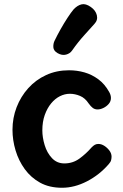

<svg xmlns="http://www.w3.org/2000/svg" viewBox="-20 -883 581 907"><path d="M273 4Q213 4 169.5 -20Q126 -44 97 -84Q68 -124 53.5 -172.5Q39 -221 39 -270Q39 -326 58.5 -376.5Q78 -427 113.5 -466.5Q149 -506 198 -528.5Q247 -551 306 -551Q344 -551 379 -541Q414 -531 444.5 -508.5Q475 -486 496 -448Q500 -441 502 -434Q504 -427 504 -420Q504 -404 493.5 -392Q483 -380 468.5 -373Q454 -366 441 -366Q428 -366 418.5 -373Q409 -380 399 -394Q382 -420 358 -430Q334 -440 310 -440Q286 -440 263 -428.5Q240 -417 221.5 -394.5Q203 -372 191.5 -340Q180 -308 180 -267Q180 -234 191 -197.5Q202 -161 225.5 -136Q249 -111 284 -111Q324 -111 355.5 -134Q387 -157 413 -187Q421 -195 428 -199Q435 -203 445 -203Q459 -203 473 -194Q487 -185 497 -171.5Q507 -158 507 -143Q507 -136 505 -127Q503 -118 494 -108Q450 -57 391 -26.5Q332 4 273 4ZM321 -645Q311 -630 292 -625Q273 -620 252 -632Q233 -643 232 -660Q231 -677 238 -691Q250 -716 266 -744.5Q282 -773 299 -799Q316 -825 328 -839Q346 -858 365.5 -862.5Q385 -867 409 -850Q432 -834 437.5 -811Q443 -788 426 -770Q412 -754 380.5 -719.5Q349 -685 321 -645Z"/></svg>

Font: Playpen Sans SemiBold
Style: Regular
Weight: 600
Designer: Laura Meseguer, Veronika Burian, José Scaglione
Foundry: TypeTogether
Version: Version 1.001